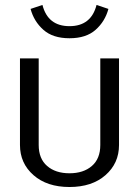

<svg xmlns="http://www.w3.org/2000/svg" viewBox="-20 -734 557 769"><path d="M102.5 -698.3 150 -714.2Q171.7 -629.2 258.3 -629.2Q345 -629.2 366.7 -714.2L414.2 -698.3Q400.8 -648.3 362.9 -614.6Q325 -580.8 258.3 -580.8Q191.7 -580.8 153.8 -614.6Q115.8 -648.3 102.5 -698.3ZM60 -153.3V-500H135V-153.3Q135 -98.3 168.8 -69.2Q202.5 -40 258.3 -40Q314.2 -40 347.9 -69.2Q381.7 -98.3 381.7 -153.3V-500H456.7V-153.3Q456.7 -80 402.5 -32.5Q348.3 15 258.3 15Q168.3 15 114.2 -32.5Q60 -80 60 -153.3Z"/></svg>

Font: Boon
Style: Regular
Weight: 400
Designer: Sungsit Sawaiwan
Foundry: FontUni
Version: Version 3.0